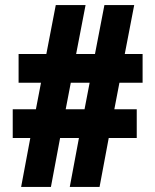

<svg xmlns="http://www.w3.org/2000/svg" viewBox="-20 -800 610 754"><path d="M63 -66 99 -258H30V-371H121L141 -475H53V-588H162L199 -780H316L279 -588H353L390 -780H507L470 -588H540V-475H449L429 -371H517V-258H407L371 -66H254L290 -258H216L180 -66ZM238 -371H312L332 -475H258Z"/></svg>

Font: Noto Sans Malayalam UI ExtraCondensed Black
Style: Regular
Weight: 900
Width: 2
Designer: Jelle Bosma - Monotype Design Team
Foundry: Monotype Imaging Inc.
Version: Version 2.104; ttfautohint (v1.8.4.7-5d5b)